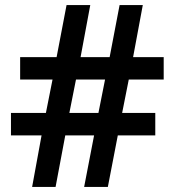

<svg xmlns="http://www.w3.org/2000/svg" viewBox="-20 -733 686 753"><path d="M485 -421 459 -290H589V-202H442L403 0H310L349 -202H236L198 0H106L143 -202H23V-290H160L186 -421H59V-509H202L241 -713H334L296 -509H410L449 -713H540L502 -509H622V-421ZM252 -290H366L392 -421H278Z"/></svg>

Font: Noto Sans Hebrew SemiBold
Style: Regular
Weight: 600
Designer: Monotype Design Team
Foundry: Monotype Imaging Inc.
Version: Version 2.003